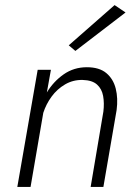

<svg xmlns="http://www.w3.org/2000/svg" viewBox="-20 -734 529 754"><path d="M386 -296 336 0H386L438 -302Q444 -348 434.5 -386Q425 -424 397.5 -447Q370 -470 321 -470Q270 -470 230 -442Q190 -414 164 -371L180 -460H128L48 0H100L150 -291Q161 -325 182.5 -354.5Q204 -384 235.5 -402.5Q267 -421 305 -420Q342 -419 361 -402Q380 -385 385 -357Q390 -329 386 -296ZM473 -685 430 -714 250 -556 276 -534Z"/></svg>

Font: Jost* 300 Light Italic
Style: Italic
Weight: 300
Italic angle: -10°
Version: Version 3.200; ttfautohint (v0.97) -l 8 -r 50 -G 200 -x 14 -